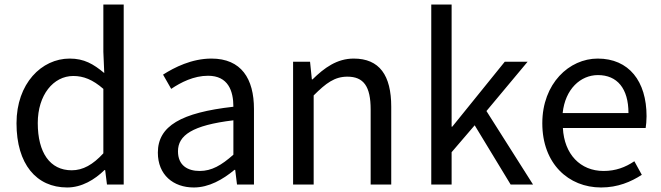

<svg xmlns="http://www.w3.org/2000/svg" viewBox="-20 -816 2921 849"><path d="M277 13C342 13 399 -22 442 -64H445L453 0H527V-796H437V-587L441 -493C393 -533 352 -557 288 -557C164 -557 53 -447 53 -271C53 -90 141 13 277 13ZM297 -63C201 -63 147 -141 147 -272C147 -396 216 -480 304 -480C349 -480 390 -464 437 -423V-138C391 -88 347 -63 297 -63Z M837 13C904 13 965 -22 1017 -65H1020L1028 0H1103V-334C1103 -468 1047 -557 915 -557C828 -557 751 -518 701 -486L737 -423C780 -452 837 -481 900 -481C989 -481 1012 -414 1012 -344C781 -318 678 -259 678 -141C678 -43 746 13 837 13ZM863 -60C809 -60 767 -85 767 -147C767 -217 829 -262 1012 -284V-132C959 -85 916 -60 863 -60Z M1276 0H1367V-394C1422 -449 1460 -477 1516 -477C1588 -477 1619 -434 1619 -332V0H1710V-344C1710 -483 1658 -557 1544 -557C1470 -557 1414 -516 1362 -465H1359L1351 -543H1276Z M1887 0H1977V-143L2079 -262L2238 0H2337L2131 -325L2313 -543H2212L1980 -256H1977V-796H1887Z M2638 13C2712 13 2770 -12 2818 -43L2785 -103C2745 -76 2702 -60 2649 -60C2546 -60 2475 -134 2469 -250H2835C2837 -263 2839 -282 2839 -302C2839 -457 2761 -557 2623 -557C2497 -557 2378 -447 2378 -271C2378 -92 2494 13 2638 13ZM2468 -316C2479 -422 2547 -484 2624 -484C2709 -484 2759 -425 2759 -316Z"/></svg>

Font: Source Han Sans HK
Style: Regular
Weight: 400
Designer: Ryoko NISHIZUKA 西塚涼子 (kana, bopomofo & ideographs); Paul D. Hunt (Latin, Greek & Cyrillic); Sandoll Communications 산돌커뮤니
Foundry: Adobe
Version: Version 2.000;hotconv 1.0.107;makeotfexe 2.5.65593